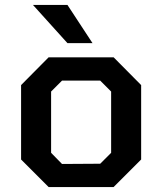

<svg xmlns="http://www.w3.org/2000/svg" viewBox="-20 -754 654 774"><path d="M252 -580 113 -734H252L353 -580ZM176 0 65 -111V-411L176 -523H438L549 -411V-111L438 0ZM230 -93 384 -94 428 -138V-385L384 -429H230L186 -385V-138Z"/></svg>

Font: Tomorrow Medium
Style: Regular
Weight: 500
Designer: Tony de Marco, Monica Rizzolli
Foundry: Just in Type
Version: Version 2.002